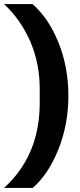

<svg xmlns="http://www.w3.org/2000/svg" viewBox="-33 -780 391 938"><path d="M-13 138Q161 -21 161 -276V-346Q161 -471 115 -577Q69 -683 -13 -760H126Q204 -692 252.5 -572.5Q301 -453 301 -312Q301 -171 252 -49.5Q203 72 127 138Z"/></svg>

Font: Anuphan
Style: Bold
Weight: 700
Designer: Mike Abbink, Paul van der Laan, Pieter van Rosmalen, Mint Tantisuwanna
Foundry: Bold Monday; Cadson Demak
Version: Version 3.002;hotconv 1.0.109;makeotfexe 2.5.65596